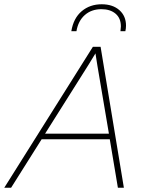

<svg xmlns="http://www.w3.org/2000/svg" viewBox="-64 -879 672 899"><path d="M412 -859Q464 -859 495 -831.5Q526 -804 526 -759Q526 -746 523 -733H500Q502 -749 502 -755Q502 -794 477 -815Q452 -836 411 -836Q364 -836 333 -808.5Q302 -781 294 -733H270Q280 -794 318.5 -826.5Q357 -859 412 -859ZM371 -660H407L516 0H488L450 -227H131L-12 0H-44ZM147 -253H446L392 -572L383 -629L350 -575Z"/></svg>

Font: Elaine Sans ExtraLight
Style: Italic
Weight: 275
Italic angle: -13°
Designer: Wei Huang
Foundry: Wei Huang
Version: Version 2.001;December 24, 2019;FontCreator 12.0.0.2547 64-b